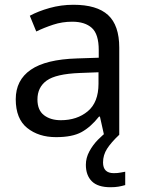

<svg xmlns="http://www.w3.org/2000/svg" viewBox="-20 -565 601 805"><path d="M288 -545Q386 -545 433 -502Q480 -459 480 -365V0H416L399 -76H395Q360 -32 321.5 -11Q283 10 215 10Q142 10 94 -28.5Q46 -67 46 -149Q46 -229 109 -272.5Q172 -316 303 -320L394 -323V-355Q394 -422 365 -448Q336 -474 283 -474Q241 -474 203 -461.5Q165 -449 132 -433L105 -499Q140 -518 188 -531.5Q236 -545 288 -545ZM314 -259Q214 -255 175.5 -227Q137 -199 137 -148Q137 -103 164.5 -82Q192 -61 235 -61Q303 -61 348 -98.5Q393 -136 393 -214V-262ZM412 116Q412 161 457 161Q474 161 485.5 158.5Q497 156 505 155V211Q491 215 477 217.5Q463 220 443 220Q390 220 365 195Q340 170 340 126Q340 97 354.5 70Q369 43 390.5 21Q412 -1 432 -15L480 0Q446 32 429 58.5Q412 85 412 116Z"/></svg>

Font: Noto Sans Nag Mundari
Style: Regular
Weight: 400
Designer: Muthu Nedumaran
Version: Version 1.000; ttfautohint (v1.8.4.7-5d5b)